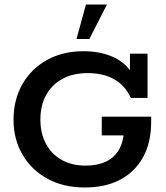

<svg xmlns="http://www.w3.org/2000/svg" viewBox="-20 -821 737 851"><path d="M356 10Q261 10 190 -29Q119 -68 79.5 -136Q40 -204 40 -290Q40 -379 79 -447.5Q118 -516 188 -555Q258 -594 350 -594Q439 -594 501.5 -558Q564 -522 586 -447L556 -466V-583H634V-387H560Q534 -443 485.5 -470Q437 -497 369 -497Q303 -497 256 -471Q209 -445 184 -399Q159 -353 159 -291Q159 -230 183.5 -184Q208 -138 253 -112.5Q298 -87 359 -87Q448 -87 491.5 -135.5Q535 -184 530 -281L585 -221H431V-304H650V-281Q650 -189 614 -124Q578 -59 512.5 -24.5Q447 10 356 10ZM319 -648 361 -801H454L376 -648Z"/></svg>

Font: Rokkitt SemiBold SemiBold
Style: Regular
Weight: 600
Version: Version 3.103